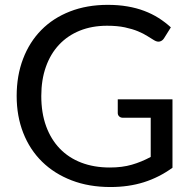

<svg xmlns="http://www.w3.org/2000/svg" viewBox="-20 -744 770 772"><path d="M673.5 -344.5V-69.5Q619.5 -30.5 558.2 -11.2Q497 8 424 8Q337.5 8 268 -18.8Q198.5 -45.5 149.2 -93.8Q100 -142 73.5 -209.5Q47 -277 47 -358Q47 -440 72.8 -507.5Q98.5 -575 146 -623.2Q193.5 -671.5 261.5 -698Q329.5 -724.5 413.5 -724.5Q456 -724.5 492.5 -718.2Q529 -712 560 -700.2Q591 -688.5 617.5 -671.8Q644 -655 667 -634L639.5 -590Q633 -580 622.8 -577.2Q612.5 -574.5 600 -582Q588 -589 572.5 -599Q557 -609 534.8 -618.2Q512.5 -627.5 482.2 -634Q452 -640.5 410.5 -640.5Q350 -640.5 301 -620.8Q252 -601 217.5 -564.2Q183 -527.5 164.5 -475.2Q146 -423 146 -358Q146 -290.5 165.2 -237.2Q184.5 -184 220.2 -146.8Q256 -109.5 307 -90Q358 -70.5 421.5 -70.5Q471.5 -70.5 510.2 -81.8Q549 -93 586 -113V-270.5H474.5Q465 -270.5 459.2 -276Q453.5 -281.5 453.5 -289.5V-344.5Z"/></svg>

Font: TypoPRO Lato
Style: Regular
Weight: 400
Designer: Lukasz Dziedzic with Adam Twardoch and Botio Nikoltchev
Foundry: tyPoland Lukasz Dziedzic
Version: Version 2.010; 2014-09-01; http://www.latofonts.com/